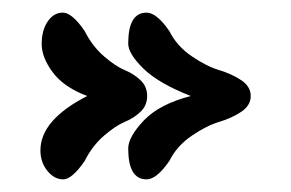

<svg xmlns="http://www.w3.org/2000/svg" viewBox="-20 -242 461 304"><path d="M114 13Q94 42 80 42Q66 42 55 28.5Q44 15 44 -4Q44 -52 118 -90Q81 -104 63.5 -127.5Q46 -151 46 -172.5Q46 -194 55.5 -208Q65 -222 79.5 -222Q94 -222 114 -193Q126 -169 144.5 -153Q163 -137 177.5 -131Q192 -125 202.5 -115Q213 -105 213 -90Q213 -75 202.5 -65Q192 -55 177.5 -49Q163 -43 144.5 -27Q126 -11 114 13ZM183 -7Q183 -25 207.5 -51Q232 -77 282 -90Q231 -110 207 -133.5Q183 -157 183 -173Q183 -222 212 -222Q228 -222 248 -193Q260 -169 283.5 -153Q307 -137 327 -131Q347 -125 362 -115Q377 -105 377 -90Q377 -75 362 -65Q347 -55 327 -49Q307 -43 283.5 -27Q260 -11 248 13Q228 42 212 42Q183 42 183 -7Z"/></svg>

Font: Dr Sugiyama
Style: Regular
Weight: 400
Designer: Alejandro Paul
Foundry: Alejandro Paul
Version: Version 1.000